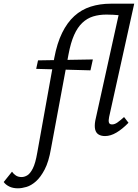

<svg xmlns="http://www.w3.org/2000/svg" viewBox="-154 -731 747 1040"><path d="M-57 289Q-84 289 -103.5 279.5Q-123 270 -134 255L-89 199Q-80 212 -67.5 220Q-55 228 -37 228Q-22 228 -6.5 219Q9 210 23.5 182Q38 154 48 95L140 -417Q155 -497 182.5 -553Q210 -609 248.5 -644Q287 -679 337 -695Q387 -711 446 -711H518L499 -648Q476 -650 459 -651Q442 -652 423 -652Q383 -652 350.5 -642Q318 -632 292 -607.5Q266 -583 247.5 -541.5Q229 -500 217 -436L122 75Q110 145 88 187Q66 229 40.5 251.5Q15 274 -10.5 281.5Q-36 289 -57 289ZM42 -358 52 -404 349 -409 336 -350ZM415 6Q394 6 380 -2.5Q366 -11 361.5 -29.5Q357 -48 362 -77L502 -711H573L437 -97Q433 -78 436 -67.5Q439 -57 453 -57Q467 -57 482 -67.5Q497 -78 518 -97L542 -66Q509 -32 477 -13Q445 6 415 6Z"/></svg>

Font: Ysabeau Infant Medium
Style: Italic
Weight: 500
Italic angle: -12°
Designer: Christian Thalmann (Catharsis Fonts)
Version: Version 2.001;gftools[0.9.30]; featfreeze: ss01,ss02,lnum